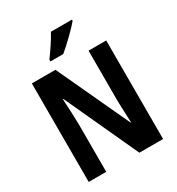

<svg xmlns="http://www.w3.org/2000/svg" viewBox="-215 -1070 1113 1205"><g transform="rotate(-30 341.0 -467.5)"><path d="M490 -935H338C314 -890 275 -833 242 -788V-775H335C382 -814 459 -888 490 -926ZM611 0V-714H483V-369C483 -316 487 -254 489 -191H486L243 -714H72V0H199V-347C198 -402 195 -464 191 -530H195L439 0Z"/></g></svg>

Font: Noto Sans Display SemiCondensed
Style: Bold
Weight: 700
Width: 4
Designer: Monotype Design Team
Foundry: Monotype Imaging Inc.
Version: Version 1.900